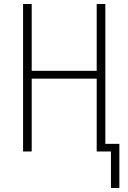

<svg xmlns="http://www.w3.org/2000/svg" viewBox="-20 -755 640 957"><path d="M575 182H533V0H462V-363H138V0H95V-735H138V-402H462V-735H505V-38H575Z"/></svg>

Font: Zed Sans Extralight Extended
Style: Regular
Weight: 200
Width: 7
Designer: Belleve Invis
Foundry: Belleve Invis
Version: Version 1.0.0; ttfautohint (v1.8.4)